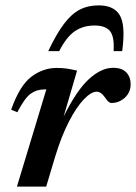

<svg xmlns="http://www.w3.org/2000/svg" viewBox="-20 -695 506 715"><path d="M152.5 -362H145Q116.5 -362 94.2 -346Q72 -330 44.5 -277L21.5 -286.5Q53 -376 96.5 -409Q140 -442 191 -442Q212 -442 229.2 -439.5Q246.5 -437 267 -432L217 -261Q265.5 -359 311.5 -400.8Q357.5 -442.5 401 -442.5Q434 -442.5 450.2 -425.5Q466.5 -408.5 466.5 -381.5Q466.5 -351 445 -331.2Q423.5 -311.5 394.5 -311.5Q384.5 -311.5 371 -332Q356.5 -353.5 340 -353.5Q319.5 -353.5 292 -324.8Q264.5 -296 236.5 -241.8Q208.5 -187.5 185.5 -112L152 0H43ZM332.5 -600Q289.5 -600 258.2 -578.5Q227 -557 200.5 -504.5H159.5Q190.5 -569.5 218.5 -606.5Q246.5 -643.5 277.2 -659.2Q308 -675 347.5 -675Q405 -675 426.5 -637.5Q448 -600 435 -504.5H403Q406.5 -558 389.8 -579Q373 -600 332.5 -600Z"/></svg>

Font: Newsreader Text SemiBold
Style: Italic
Weight: 600
Italic angle: -17°
Designer: Hugues Gentile
Foundry: Production Type
Version: Version 1.001